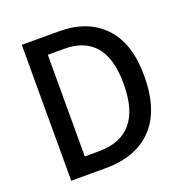

<svg xmlns="http://www.w3.org/2000/svg" viewBox="-128 -831 915 948"><g transform="rotate(-20 329.5 -357.0)"><path d="M603 -365Q603 -184 515.5 -92Q428 0 267 0H87V-714H283Q432 -714 517.5 -625Q603 -536 603 -365ZM494 -361Q494 -496 438.5 -560Q383 -624 279 -624H191V-90H265Q494 -90 494 -361Z"/></g></svg>

Font: Noto Sans Sinhala SemiCondensed Medium
Style: Regular
Weight: 500
Width: 4
Designer: Jelle Bosma - Monotype Design Team
Foundry: Monotype Imaging Inc.
Version: Version 2.006; ttfautohint (v1.8.4.7-5d5b)